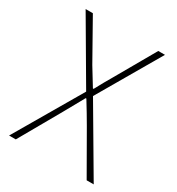

<svg xmlns="http://www.w3.org/2000/svg" viewBox="-174 -834 867 943"><g transform="rotate(30 259.5 -363.0)"><path d="M20 0H58L190 -232C210 -267 230 -303 254 -347H258C285 -303 307 -267 327 -232L460 0H500L280 -374L485 -726H447L320 -504C300 -471 287 -446 265 -406H261C236 -446 221 -471 201 -504L76 -726H35L240 -376Z"/></g></svg>

Font: Noto Sans CJK JP Thin
Style: Regular
Weight: 250
Designer: Ryoko NISHIZUKA (kana & ideographs); Paul D. Hunt (Latin, Greek & Cyrillic); Wenlong ZHANG (bopomofo); Sandoll Communica
Foundry: Adobe Systems Incorporated
Version: Version 1.004;PS 1.004;hotconv 1.0.82;makeotf.lib2.5.63406